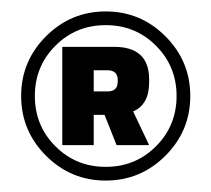

<svg xmlns="http://www.w3.org/2000/svg" viewBox="-20 -833 370 336"><path d="M60.5 -560.5Q17 -604 17 -665Q17 -726 60.5 -769.5Q104 -813 165 -813Q226 -813 269.5 -769.5Q313 -726 313 -665Q313 -604 269.5 -560.5Q226 -517 165 -517Q104 -517 60.5 -560.5ZM77 -753Q41 -717 41 -665Q41 -613 77 -577Q113 -541 165 -541Q217 -541 253 -577Q289 -613 289 -665Q289 -717 253 -753Q217 -789 165 -789Q113 -789 77 -753ZM241 -689Q241 -650 213 -638L241 -579H184L163 -632H144V-579H89V-751H180Q241 -751 241 -694ZM186 -693Q186 -710 168 -710H144V-673H168Q186 -673 186 -690Z"/></svg>

Font: Cooper Hewitt
Style: Bold
Weight: 711
Designer: Village Type and Design LLC
Foundry: Cooper Hewitt Smithsonian Design Museum
Version: 1.000